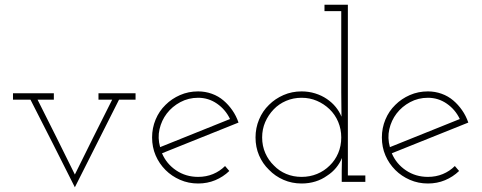

<svg xmlns="http://www.w3.org/2000/svg" viewBox="-20 -770 2040 813"><path d="M484 -348H554V-375H397V-348H455Q414 -266 373.5 -185.5Q333 -105 297 -31Q258 -110 218.5 -189.5Q179 -269 139 -348H208V-375H35V-348H109Q157 -254 203.5 -162.5Q250 -71 297 23Q344 -71 390.5 -162.5Q437 -254 484 -348Z M819 -356Q863 -356 899 -331Q935 -306 954 -266Q880 -236 806 -206.5Q732 -177 658 -147Q647 -186 655.5 -223Q664 -260 686 -289Q709 -319 743.5 -337.5Q778 -356 819 -356ZM951 -46 933 -67Q911 -45 882 -33Q853 -21 819 -21Q767 -21 726 -48.5Q685 -76 666 -121Q748 -154 828 -186Q908 -218 990 -251Q980 -280 963.5 -303.5Q947 -327 927 -344Q905 -363 877 -373Q849 -383 819 -383Q778 -383 742.5 -367.5Q707 -352 681 -326Q654 -300 639 -264Q624 -228 624 -188Q624 -147 639 -112Q654 -77 681 -50Q707 -24 742.5 -8.5Q778 7 819 7Q858 7 891.5 -7Q925 -21 951 -46Z M1527 0V-27H1453V-750H1354V-723H1425V-379Q1425 -345 1425.5 -327Q1426 -309 1426 -276Q1417 -298 1401.5 -317Q1386 -336 1364 -351Q1342 -366 1314.5 -374.5Q1287 -383 1257 -383Q1216 -383 1180.5 -367.5Q1145 -352 1119 -326Q1092 -300 1077 -264Q1062 -228 1062 -188Q1062 -147 1077 -112Q1092 -77 1119 -51Q1145 -24 1180.5 -8.5Q1216 7 1257 7Q1288 7 1315.5 -1.5Q1343 -10 1365 -26Q1387 -40 1403 -59.5Q1419 -79 1428 -101Q1428 -87 1427.5 -74Q1427 -61 1427 -47V0ZM1257 -356Q1292 -356 1322 -343Q1352 -330 1375 -308Q1399 -285 1412 -254Q1425 -223 1425 -188Q1425 -152 1412 -121.5Q1399 -91 1376 -69Q1353 -46 1322.5 -33.5Q1292 -21 1257 -21Q1222 -21 1192 -33.5Q1162 -46 1140 -69Q1117 -91 1103.5 -121.5Q1090 -152 1090 -188Q1090 -223 1103 -253Q1116 -283 1139 -307Q1161 -330 1191.5 -343Q1222 -356 1257 -356Z M1792 -356Q1836 -356 1872 -331Q1908 -306 1927 -266Q1853 -236 1779 -206.5Q1705 -177 1631 -147Q1620 -186 1628.5 -223Q1637 -260 1659 -289Q1682 -319 1716.5 -337.5Q1751 -356 1792 -356ZM1924 -46 1906 -67Q1884 -45 1855 -33Q1826 -21 1792 -21Q1740 -21 1699 -48.5Q1658 -76 1639 -121Q1721 -154 1801 -186Q1881 -218 1963 -251Q1953 -280 1936.5 -303.5Q1920 -327 1900 -344Q1878 -363 1850 -373Q1822 -383 1792 -383Q1751 -383 1715.5 -367.5Q1680 -352 1654 -326Q1627 -300 1612 -264Q1597 -228 1597 -188Q1597 -147 1612 -112Q1627 -77 1654 -50Q1680 -24 1715.5 -8.5Q1751 7 1792 7Q1831 7 1864.5 -7Q1898 -21 1924 -46Z"/></svg>

Font: Josefin Slab Thin Light
Style: Regular
Weight: 300
Version: Version 2.000